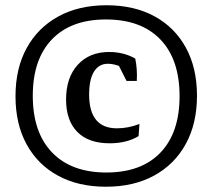

<svg xmlns="http://www.w3.org/2000/svg" viewBox="-20 -602 810 732"><path d="M397.9 -55.7Q317.4 -55.7 274.7 -99.1Q231.9 -142.6 231.9 -222.7Q231.9 -306.2 276.4 -355Q320.8 -403.8 396 -403.8Q451.2 -403.8 495.6 -378.9Q499.5 -360.8 501.2 -338.6Q502.9 -316.4 501.5 -293.5H462.4L424.3 -369.1L460.9 -336.9Q444.3 -347.7 425.8 -353.3Q407.2 -358.9 391.6 -358.9Q356.9 -358.9 338.4 -328.9Q319.8 -298.8 319.8 -241.7Q319.8 -112.8 425.8 -112.8Q468.8 -112.8 511.7 -129.4L508.3 -83Q463.4 -55.7 397.9 -55.7ZM383.8 109.9Q278.3 109.9 200.9 67.6Q123.5 25.4 81.3 -52Q39.1 -129.4 39.1 -234.9Q39.1 -341.3 81.8 -418.9Q124.5 -496.6 202.4 -539.3Q280.3 -582 386.2 -582Q491.7 -582 569.1 -539.8Q646.5 -497.6 688.7 -420.2Q731 -342.8 731 -237.3Q731 -131.3 688.5 -53.5Q646 24.4 568.1 67.1Q490.2 109.9 383.8 109.9ZM385.7 55.7Q519 55.7 591.8 -20.3Q664.6 -96.2 664.6 -235.4Q664.6 -375.5 591.3 -451.7Q518.1 -527.8 383.8 -527.8Q251 -527.8 178 -451.9Q105 -376 105 -236.8Q105 -97.2 178.5 -20.8Q252 55.7 385.7 55.7Z"/></svg>

Font: Markazi Text Medium
Style: Regular
Weight: 500
Designer: Borna Izadpanah (Arabic designer), Fiona Ross (Arabic design director) and Florian Runge (Latin designer)
Foundry: Borna Izadpanah and Florian Runge
Version: Version 1.001